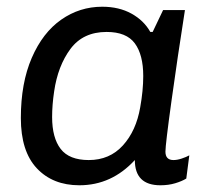

<svg xmlns="http://www.w3.org/2000/svg" viewBox="-20 -541 647 571"><path d="M427 -446H434L465 -511H530Q508 -371 490 -241Q472 -111 472 -90Q472 -65 496 -65Q507 -65 520.5 -69.5Q534 -74 543 -79L534 -10Q521 -2 501 4Q481 10 457 10Q381 10 381 -65Q312 10 216 10Q137 10 89.5 -40.5Q42 -91 42 -190Q42 -294 74.5 -369Q107 -444 162 -482.5Q217 -521 284 -521Q334 -521 371 -500.5Q408 -480 427 -446ZM141 -269Q135 -229 135 -193Q135 -131 160.5 -98Q186 -65 244 -65Q306 -65 345.5 -108.5Q385 -152 397 -222Q406 -272 406 -315Q406 -378 381 -412Q356 -446 297 -446Q227 -446 189.5 -395.5Q152 -345 141 -269Z"/></svg>

Font: Chivo
Style: Italic
Weight: 400
Italic angle: -8.05°
Designer: Hector Gatti
Foundry: Omnibus-Type
Version: Version 1.007